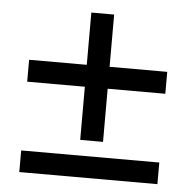

<svg xmlns="http://www.w3.org/2000/svg" viewBox="-45 -592 634 637"><g transform="rotate(5 272.5 -274.0)"><path d="M502 0H42V-72H502ZM234 -124V-301H42V-374H234V-548H310V-374H502V-301H310V-124Z"/></g></svg>

Font: Source Serif 4 SmText Semibold
Style: Italic
Weight: 600
Italic angle: -12°
Designer: Frank Grießhammer
Foundry: Adobe
Version: Version 4.005;hotconv 1.1.0;makeotfexe 2.6.0